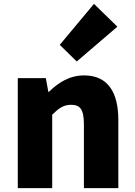

<svg xmlns="http://www.w3.org/2000/svg" viewBox="-20 -973 698 993"><path d="M72 0H250V-380C284 -413 308 -431 348 -431C393 -431 414 -409 414 -330V0H592V-352C592 -494 539 -583 415 -583C338 -583 280 -544 233 -498H230L217 -569H72ZM377 -655 587 -835 466 -953 289 -741Z"/></svg>

Font: Noto Sans KR Black
Style: Regular
Weight: 900
Designer: Ryoko NISHIZUKA 西塚涼子 (kana, bopomofo & ideographs); Paul D. Hunt (Latin, Greek & Cyrillic); Sandoll Communications 산돌커뮤니
Foundry: Adobe
Version: Version 2.004;hotconv 1.0.118;makeotfexe 2.5.65603